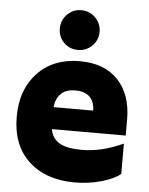

<svg xmlns="http://www.w3.org/2000/svg" viewBox="-55 -816 674 871"><g transform="rotate(5 282.5 -380.5)"><path d="M525 -47Q497 -23 439 -6.5Q381 10 318 10Q186 10 108 -62.5Q30 -135 30 -265Q30 -389 102 -464.5Q174 -540 294 -540Q406 -540 468 -474.5Q530 -409 530 -295V-222H194Q201 -180 234.5 -160Q268 -140 337 -140Q428 -140 525 -185ZM284 -406Q241 -406 218.5 -382.5Q196 -359 193 -322H373Q373 -360 351.5 -383Q330 -406 284 -406ZM280 -771Q318 -771 344.5 -744.5Q371 -718 371 -680Q371 -643 344.5 -616.5Q318 -590 280 -590Q242 -590 216 -616Q190 -642 190 -680Q190 -718 216.5 -744.5Q243 -771 280 -771Z"/></g></svg>

Font: Roundo
Style: Bold
Weight: 700
Designer: Namrata Goyal (Gurmukhi), Shiva Nallaperumal (Latin)
Foundry: Indian Type Foundry
Version: Version 1.000;PS 1.0;hotconv 1.0.88;makeotf.lib2.5.647800